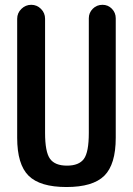

<svg xmlns="http://www.w3.org/2000/svg" viewBox="-20 -750 540 780"><path d="M49.8 -190.4V-673.8Q49.8 -697.3 66.9 -713.9Q84 -730.5 106.9 -730.5Q129.9 -730.5 146.5 -713.9Q163.1 -697.3 163.1 -673.8V-210Q163.1 -132.8 183.1 -105Q203.1 -77.1 252 -77.1Q300.8 -77.1 320.8 -104.5Q340.8 -131.8 340.8 -210V-675.8Q340.8 -698.2 356.9 -714.4Q373 -730.5 396.5 -730.5Q418.9 -730.5 434.6 -714.4Q450.2 -698.2 450.2 -675.8V-190.4Q450.2 -82 403.8 -36.1Q357.4 9.8 250 9.8Q142.6 9.8 96.2 -36.1Q49.8 -82 49.8 -190.4Z"/></svg>

Font: Rounded-X Mgen+ 1mn medium
Style: Regular
Weight: 500
Designer: [Source Han Sans]
Ryoko NISHIZUKA  (kana & ideographs); Paul D. Hunt (Latin, Greek & Cyrillic); Wenlong ZHANG  (bopomofo
Version: Version 1.059.20150602